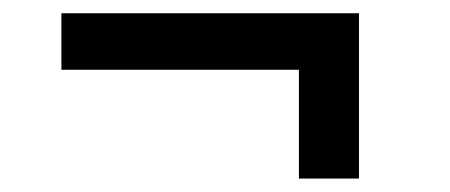

<svg xmlns="http://www.w3.org/2000/svg" viewBox="-20 -409 673 287"><path d="M426.8 -142.1V-304.7H71.8V-389.2H516.6V-142.1Z"/></svg>

Font: HK Grotesk Medium Italic
Style: Regular
Weight: 500
Italic angle: -13°
Designer: Alfredo Marco Pradil and Stefan Peev
Foundry: Hanken Design Co.
Version: Version 1.000;PS 001.000;hotconv 1.0.88;makeotf.lib2.5.64775